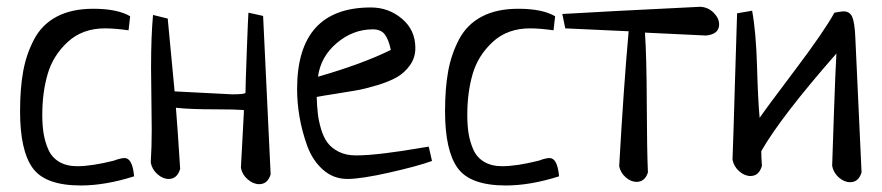

<svg xmlns="http://www.w3.org/2000/svg" viewBox="-20 -533 2636 574"><path d="M369.1 -484.4 364.3 -442.4Q323.2 -448.2 293.9 -448.2Q226.6 -448.2 182.6 -407.7Q138.7 -367.2 122.6 -312Q106.4 -256.8 106.4 -189.5Q106.4 -158.2 110.4 -133.8Q114.3 -109.4 124.5 -85.9Q134.8 -62.5 156.7 -49.3Q178.7 -36.1 210.9 -36.1Q253.9 -36.1 320.3 -52.7Q340.8 -60.5 352.5 -60.5Q376 -60.5 380.9 -5.9Q294.9 21.5 221.7 21.5Q115.2 21.5 77.6 -30.8Q40 -83 40 -200.2Q40 -268.6 49.3 -319.8Q58.6 -371.1 82 -415.5Q105.5 -460 149.9 -483.4Q194.3 -506.8 258.8 -506.8Q331.1 -506.8 369.1 -484.4Z M722.7 -495.1 766.6 -485.4 789.1 -11.7Q780.3 17.6 754.9 17.6Q737.3 17.6 720.7 3.4Q704.1 -10.7 700.2 -31.2Q700.2 -34.2 709 -196.3V-204.1Q681.6 -206.1 627.9 -206.1Q546.9 -206.1 505.9 -210.9Q510.7 -154.3 518.6 -28.3Q509.8 2 484.4 2Q466.8 2 450.7 -12.2Q434.6 -26.4 430.7 -46.9Q433.6 -95.7 433.6 -144.5Q433.6 -175.8 432.6 -238.3Q431.6 -300.8 431.6 -331.1Q431.6 -424.8 437.5 -488.3L481.4 -477.5Q501 -265.6 502 -259.8Q668.9 -251 673.8 -251Q713.9 -251 713.9 -255.9Q713.9 -275.4 717.8 -379.9Q721.7 -484.4 722.7 -495.1Z M1261.7 -94.7 1271.5 -51.8Q1228.5 -36.1 1144 -17.1Q1059.6 2 1018.6 2Q976.6 2 945.3 -25.9Q914.1 -53.7 898.4 -97.2Q882.8 -140.6 875.5 -183.1Q868.2 -225.6 868.2 -266.6Q868.2 -510.7 1088.9 -510.7Q1141.6 -510.7 1181.6 -477.1Q1221.7 -443.4 1221.7 -389.6Q1221.7 -360.4 1205.6 -337.9Q1189.5 -315.4 1166.5 -302.2Q1143.6 -289.1 1107.9 -278.3Q1072.3 -267.6 1044.9 -262.7Q1017.6 -257.8 979.5 -252Q941.4 -246.1 926.8 -243.2Q927.7 -214.8 930.2 -193.4Q932.6 -171.9 939.9 -147Q947.3 -122.1 959.5 -106Q971.7 -89.8 993.2 -79.1Q1014.6 -68.4 1043.9 -68.4Q1079.1 -68.4 1129.9 -74.7Q1180.7 -81.1 1220.2 -87.9Q1259.8 -94.7 1261.7 -94.7ZM930.7 -303.7Q1063.5 -341.8 1148.4 -383.8Q1141.6 -416 1129.9 -430.7Q1118.2 -445.3 1094.7 -445.3Q1035.2 -445.3 986.8 -404.3Q938.5 -363.3 930.7 -303.7Z M1639.6 -484.4 1634.8 -442.4Q1593.8 -448.2 1564.5 -448.2Q1497.1 -448.2 1453.1 -407.7Q1409.2 -367.2 1393.1 -312Q1377 -256.8 1377 -189.5Q1377 -158.2 1380.9 -133.8Q1384.8 -109.4 1395 -85.9Q1405.3 -62.5 1427.2 -49.3Q1449.2 -36.1 1481.4 -36.1Q1524.4 -36.1 1590.8 -52.7Q1611.3 -60.5 1623 -60.5Q1646.5 -60.5 1651.4 -5.9Q1565.4 21.5 1492.2 21.5Q1385.7 21.5 1348.1 -30.8Q1310.5 -83 1310.5 -200.2Q1310.5 -268.6 1319.8 -319.8Q1329.1 -371.1 1352.5 -415.5Q1376 -460 1420.4 -483.4Q1464.8 -506.8 1529.3 -506.8Q1601.6 -506.8 1639.6 -484.4Z M1669.9 -448.2 1661.1 -491.2Q1792 -499 2073.2 -512.7Q2096.7 -511.7 2113.3 -495.1Q2129.9 -478.5 2129.9 -460Q2129.9 -430.7 2090.8 -426.8L1908.2 -435.5Q1913.1 -362.3 1913.6 -222.2Q1914.1 -82 1917 -17.6Q1908.2 10.7 1882.8 10.7Q1866.2 10.7 1850.6 -2.9Q1835 -16.6 1831.1 -36.1Q1844.7 -276.4 1859.4 -439.5Z M2255.9 -81.1Q2255.9 -64.5 2257.8 -37.1Q2249 -6.8 2223.6 -6.8Q2206.1 -6.8 2189.9 -21Q2173.8 -35.2 2169.9 -55.7Q2172.9 -134.8 2177.2 -287.1Q2181.6 -439.5 2183.6 -493.2L2228.5 -501Q2240.2 -438.5 2243.2 -335Q2246.1 -231.4 2251 -180.7Q2269.5 -208 2356.4 -323.2Q2443.4 -438.5 2474.6 -495.1Q2496.1 -499 2502 -499Q2520.5 -499 2527.8 -482.4Q2535.2 -465.8 2537.1 -419.9L2555.7 -17.6Q2546.9 11.7 2521.5 11.7Q2503.9 11.7 2487.8 -2.4Q2471.7 -16.6 2467.8 -37.1Q2468.8 -69.3 2473.1 -194.8Q2477.5 -320.3 2480.5 -373Q2313.5 -182.6 2255.9 -81.1Z"/></svg>

Font: Neucha
Style: Regular
Weight: 400
Designer: Jovanny Lemonad
Foundry: Jovanny Lemonad
Version: Version 001.001